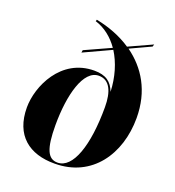

<svg xmlns="http://www.w3.org/2000/svg" viewBox="-140 -878 910 998"><g transform="rotate(20 315.5 -379.0)"><path d="M274 10C480 10 594 -158 594 -358C594 -508 527 -614 431 -683L545 -736L549 -749L420 -690C362 -729 295 -754 225 -768L222 -759C274 -743 319 -708 353 -659L210 -594L208 -580L359 -650C395 -593 417 -520 420 -440C401 -490 368 -515 304 -515C120 -515 39 -332 39 -216C39 -61 134 11 274 10ZM286 0C233 0 210 -48 210 -180C210 -348 250 -498 335 -498C395 -498 420 -441 420 -355C420 -142 371 0 286 0Z"/></g></svg>

Font: Noto Serif Display ExtraBold
Style: Italic
Weight: 800
Italic angle: -12°
Designer: Monotype Design Team
Foundry: Monotype Imaging Inc.
Version: Version 2.009